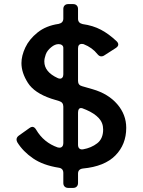

<svg xmlns="http://www.w3.org/2000/svg" viewBox="-20 -837 701 940"><path d="M386 -12Q362 -9 362 13V59Q362 70 355.5 76.5Q349 83 338 83H314Q303 83 296.5 76.5Q290 70 290 59V10Q290 -13 267 -16Q191 -28 142 -61.5Q93 -95 65 -140Q61 -147 61 -154Q61 -165 72 -173L124 -210Q132 -216 138 -216Q149 -216 157 -202Q194 -139 263 -115Q266 -114 272 -114Q280 -114 285 -120Q290 -126 290 -136V-315Q290 -336 270 -342L231 -354Q148 -382 116.5 -431.5Q85 -481 85 -528Q85 -564 104 -604.5Q123 -645 164 -678Q205 -711 267 -720Q290 -725 290 -746V-793Q290 -804 296.5 -810.5Q303 -817 314 -817H338Q349 -817 355.5 -810.5Q362 -804 362 -793V-745Q362 -724 385 -719Q435 -712 474 -691.5Q513 -671 551 -635Q559 -627 559 -619Q559 -610 547 -602L491 -566Q485 -561 476 -561Q466 -561 457 -572Q432 -604 389 -621Q386 -622 381 -622Q362 -622 362 -600V-441Q362 -420 382 -415L434 -400Q510 -378 554 -327Q598 -276 598 -211Q598 -130 545 -76Q492 -22 386 -12ZM262 -455Q268 -452 274 -452Q281 -452 285.5 -457.5Q290 -463 290 -473V-603Q290 -611 283.5 -616Q277 -621 267 -621Q249 -621 231 -606Q211 -590 204 -570.5Q197 -551 197 -536Q197 -485 262 -455ZM377 -308Q362 -308 362 -285V-128Q362 -116 368.5 -110Q375 -104 387 -106Q427 -113 456 -135.5Q485 -158 485 -203Q485 -236 463.5 -259Q442 -282 403 -299Q387 -306 383 -307Q381 -308 377 -308Z"/></svg>

Font: Shippori Gothic B2 Bold
Style: Regular
Weight: 700
Designer: FONTDASU
Foundry: FONTDASU / Google Inc. / but / Adobe
Version: Version 1.130